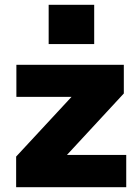

<svg xmlns="http://www.w3.org/2000/svg" viewBox="-20 -777 575 797"><path d="M504 -134V0H47V-127L277 -375H48V-508H494V-389L258 -134ZM371 -757V-594H182V-757Z"/></svg>

Font: Muli Black
Style: Regular
Weight: 900
Designer: Vernon Adams
Foundry: Vernon Adams
Version: Version 2.001